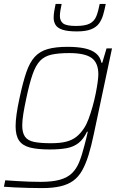

<svg xmlns="http://www.w3.org/2000/svg" viewBox="-28 -758 644 984"><path d="M188 206Q155 206 118 205Q81 204 48 202.5Q15 201 -8 199L-1 166Q28 168 59.5 170Q91 172 122 173Q153 174 179 174Q241 174 279.5 163Q318 152 341 129.5Q364 107 378 72.5Q392 38 404 -10Q409 -27 414 -48.5Q419 -70 422 -83H418Q400 -45 374.5 -25Q349 -5 313 1.5Q277 8 227 8Q164 8 125.5 -2Q87 -12 69.5 -38Q52 -64 52 -111Q52 -138 57 -173.5Q62 -209 72 -255Q89 -335 106.5 -386.5Q124 -438 150 -466.5Q176 -495 216.5 -506.5Q257 -518 318 -518Q370 -518 406.5 -510Q443 -502 464.5 -484Q486 -466 492 -436H496L518 -510H546L453 -72Q440 -9 425.5 37.5Q411 84 392.5 116.5Q374 149 347 168.5Q320 188 281 197Q242 206 188 206ZM233 -24Q281 -24 311.5 -32Q342 -40 363 -56.5Q384 -73 402 -100Q415 -119 426 -148.5Q437 -178 446.5 -212Q456 -246 462.5 -278.5Q469 -311 472.5 -337Q476 -363 476 -377Q476 -436 441.5 -461Q407 -486 327 -486Q272 -486 236 -478Q200 -470 177.5 -446.5Q155 -423 139 -377Q123 -331 107 -255Q97 -209 91.5 -174.5Q86 -140 86 -115Q86 -77 100.5 -57Q115 -37 147.5 -30.5Q180 -24 233 -24ZM366 -597Q319 -597 293 -605.5Q267 -614 257 -630Q247 -646 247 -667Q247 -683 250 -701Q253 -719 257 -738H288Q284 -719 281.5 -704Q279 -689 279 -676Q279 -651 295.5 -638Q312 -625 361 -625Q409 -625 432.5 -637.5Q456 -650 466 -675.5Q476 -701 483 -738H514Q508 -707 500.5 -681.5Q493 -656 479 -637Q465 -618 438 -607.5Q411 -597 366 -597Z"/></svg>

Font: Saira Thin Thin
Style: Italic
Weight: 250
Italic angle: -12°
Version: Version 1.101